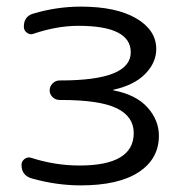

<svg xmlns="http://www.w3.org/2000/svg" viewBox="-20 -550 545 580"><path d="M76 -11Q45 -20 45 -52Q45 -63 54.5 -70Q64 -77 75 -73Q147 -50 220 -50Q384 -50 384 -148Q384 -198 332.5 -223Q281 -248 164 -248H160Q148 -248 139 -256.5Q130 -265 130 -277Q130 -289 139 -298Q148 -307 160 -307H164Q375 -307 375 -392Q375 -472 217 -472Q152 -472 81 -448Q71 -444 61.5 -451Q52 -458 52 -469Q52 -501 81 -509Q152 -530 224 -530Q331 -530 391.5 -494.5Q452 -459 452 -402Q452 -361 419 -327Q386 -293 323 -279Q322 -279 322 -278Q322 -277 323 -277Q391 -264 425.5 -225.5Q460 -187 460 -140Q460 -70 399 -30Q338 10 224 10Q150 10 76 -11Z"/></svg>

Font: Rounded Mplus 1c
Style: Regular
Weight: 400
Version: Version 1.059.20150529